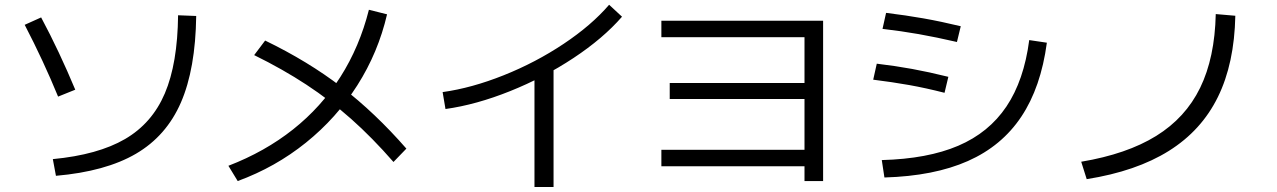

<svg xmlns="http://www.w3.org/2000/svg" viewBox="-20 -750 5226 786"><path d="M709 -687.5 783.2 -684.6Q780.3 -467.8 720.7 -330.6Q661.1 -193.4 536.6 -120.6Q412.1 -47.9 209 -30.3L196.3 -98.6Q380.9 -116.2 491.7 -180.7Q602.5 -245.1 654.8 -367.7Q707 -490.2 709 -687.5ZM81.1 -648.4 148.4 -678.7Q185.5 -609.4 220.7 -534.7Q255.9 -460 288.1 -382.8L217.8 -354.5Q158.2 -500 81.1 -648.4Z M1490.2 -710 1564.5 -691.4Q1528.3 -535.2 1442.9 -400.9Q1357.4 -266.6 1232.4 -166Q1107.4 -65.4 953.1 -8.8L915 -71.3Q1064.5 -128.9 1179.7 -220.2Q1294.9 -311.5 1373.5 -435.1Q1452.1 -558.6 1490.2 -710ZM1020.5 -524.4 1065.4 -584Q1241.2 -499 1378.4 -393.6Q1515.6 -288.1 1643.6 -141.6L1590.8 -86.9Q1503.9 -186.5 1417.5 -263.2Q1331.1 -339.8 1234.4 -403.3Q1137.7 -466.8 1020.5 -524.4Z M2473.6 -730.5 2526.4 -681.6Q2449.2 -592.8 2328.1 -512.7Q2207 -432.6 2068.4 -377Q1929.7 -321.3 1803.7 -303.7L1792 -373Q1911.1 -389.6 2042 -441.9Q2172.9 -494.1 2287.1 -570.3Q2401.4 -646.5 2473.6 -730.5ZM2168 -479.5H2246.1V15.6H2168Z M3273.4 -69.3H2687.5V-136.7H3273.4V-344.7H2721.7V-410.2H3273.4V-597.7H2687.5V-665H3349.6V-8.8H3273.4Z M4193.4 -585.9 4265.6 -575.2Q4241.2 -392.6 4161.1 -272.5Q4081.1 -152.3 3942.4 -90.8Q3803.7 -29.3 3600.6 -23.4L3589.8 -94.7Q3777.3 -99.6 3902.8 -153.3Q4028.3 -207 4100.1 -314Q4171.9 -420.9 4193.4 -585.9ZM3554.7 -423.8 3569.3 -489.3Q3644.5 -480.5 3713.9 -467.8Q3783.2 -455.1 3862.3 -435.5L3846.7 -370.1Q3770.5 -389.6 3701.7 -401.9Q3632.8 -414.1 3554.7 -423.8ZM3592.8 -631.8 3607.4 -697.3Q3688.5 -687.5 3760.3 -674.8Q3832 -662.1 3913.1 -642.6L3897.5 -578.1Q3812.5 -597.7 3740.7 -610.4Q3668.9 -623 3592.8 -631.8Z M4957 -692.4 5037.1 -685.5Q5033.2 -490.2 4965.8 -353Q4898.4 -215.8 4765.1 -132.3Q4631.8 -48.8 4428.7 -16.6L4406.2 -87.9Q4592.8 -119.1 4712.9 -193.4Q4833 -267.6 4893.1 -390.6Q4953.1 -513.7 4957 -692.4Z"/></svg>

Font: Pretendard GOV Variable
Style: Regular
Weight: 400
Designer: Base glyphs from Inter by Rasmus Andersson; Hangul glyphs from Noto Sans CJK(Source Han Sans) by Jang Soo-young and Kang
Foundry: Kil Hyung-jin
Version: Version 1.307;Glyphs 3.2 (3192)